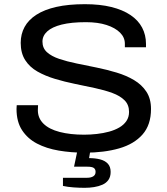

<svg xmlns="http://www.w3.org/2000/svg" viewBox="-20 -718 800 918"><path d="M385 12Q320 12 261 2Q202 -8 157 -31.5Q112 -55 85.5 -95.5Q59 -136 59 -197Q59 -203 59.5 -207.5Q60 -212 60 -215H162Q162 -211 161.5 -204.5Q161 -198 161 -191Q161 -153 188 -126.5Q215 -100 265.5 -87Q316 -74 382 -74Q412 -74 443 -77.5Q474 -81 501.5 -88.5Q529 -96 550.5 -108.5Q572 -121 584.5 -139.5Q597 -158 597 -183Q597 -217 575.5 -238.5Q554 -260 517 -273.5Q480 -287 433.5 -297Q387 -307 338 -317Q289 -327 242.5 -341Q196 -355 159 -376Q122 -397 100.5 -430.5Q79 -464 79 -513Q79 -555 97.5 -589Q116 -623 154 -647.5Q192 -672 249.5 -685Q307 -698 386 -698Q458 -698 512.5 -684.5Q567 -671 604 -646Q641 -621 659.5 -586Q678 -551 678 -508V-492H577V-509Q577 -539 554 -562Q531 -585 489.5 -598.5Q448 -612 391 -612Q321 -612 275 -600.5Q229 -589 206 -568Q183 -547 183 -519Q183 -488 204.5 -468.5Q226 -449 263 -436.5Q300 -424 346.5 -414.5Q393 -405 442 -395Q491 -385 537.5 -371Q584 -357 621 -335Q658 -313 680 -279.5Q702 -246 702 -197Q702 -121 661.5 -75Q621 -29 549.5 -8.5Q478 12 385 12ZM385 180Q359 180 331.5 178Q304 176 281 171V132H396Q415 132 426 125Q437 118 437 104Q437 91 428.5 85Q420 79 397 79H334L354 -16H415L406 38Q435 38 458.5 44Q482 50 495.5 64.5Q509 79 509 104Q509 127 498.5 142Q488 157 470 165Q452 173 430 176.5Q408 180 385 180Z"/></svg>

Font: Archivo SemiExpanded
Style: Regular
Weight: 400
Width: 6
Designer: Hector Gatti
Foundry: Omnibus-Type
Version: Version 2.001